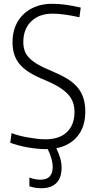

<svg xmlns="http://www.w3.org/2000/svg" viewBox="-20 -773 503 1013"><path d="M224 14Q202 14 176.5 11.5Q151 9 125.5 4.5Q100 0 76 -6.5Q52 -13 34 -20L41 -71Q55 -65 77 -59Q99 -53 123.5 -48.5Q148 -44 173 -41Q198 -38 219 -38Q293 -38 333 -76Q373 -114 373 -183Q373 -212 364 -235.5Q355 -259 335.5 -279Q316 -299 286.5 -316.5Q257 -334 216 -351Q171 -369 139 -388.5Q107 -408 86.5 -431Q66 -454 56 -483.5Q46 -513 46 -551Q46 -597 61 -634Q76 -671 103.5 -697.5Q131 -724 169.5 -738.5Q208 -753 255 -753Q290 -753 326.5 -748Q363 -743 406 -733L399 -682Q313 -701 257 -701Q187 -701 145 -660.5Q103 -620 103 -551Q103 -524 111 -503Q119 -482 137 -464.5Q155 -447 183 -431Q211 -415 251 -399Q299 -379 333 -358.5Q367 -338 388.5 -312.5Q410 -287 420 -255.5Q430 -224 430 -184Q430 -105 389.5 -55Q349 -5 277 9Q305 65 305 112Q305 165 277.5 192.5Q250 220 199 220Q183 220 166.5 217.5Q150 215 135 210V164Q165 175 194 175Q258 175 258 108Q258 87 251 62.5Q244 38 232 14H224Z"/></svg>

Font: Encode Sans Compressed
Style: Light
Weight: 300
Designer: Pablo Impallari, Andres Torresi
Foundry: Pablo Impallari, Andres Torresi
Version: Version 1.000; ttfautohint (v1.00) -l 8 -r 50 -G 200 -x 14 -